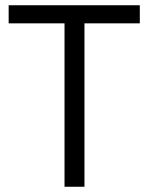

<svg xmlns="http://www.w3.org/2000/svg" viewBox="-20 -712 566 732"><path d="M13 -623V-692H513V-623H302V0H226V-623Z"/></svg>

Font: Titillium Web
Style: Regular
Weight: 400
Version: Version 1.002;PS 57.000;hotconv 1.0.70;makeotf.lib2.5.55311